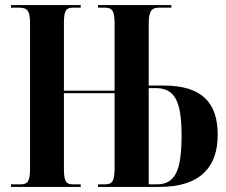

<svg xmlns="http://www.w3.org/2000/svg" viewBox="-20 -734 889 754"><path d="M23 0H297V-10H267C238 -10 231 -23 231 -73V-368H430V-77C430 -23 422 -10 391 -10H365V0H607C771 0 835 -83 835 -204C835 -328 776 -398 623 -398H564V-639C564 -690 574 -704 605 -704H653V-714H365V-704H390C422 -704 430 -691 430 -640V-378H231V-642C231 -691 238 -704 267 -704H297V-714H23V-704H54C89 -704 98 -691 98 -639V-73C98 -23 90 -10 60 -10H23ZM595 -10H564V-388H591C665 -388 693 -339 693 -203C693 -65 669 -10 595 -10Z"/></svg>

Font: Noto Serif Display ExtraCondensed
Style: Bold
Weight: 700
Width: 2
Designer: Monotype Design Team
Foundry: Monotype Imaging Inc.
Version: Version 2.009